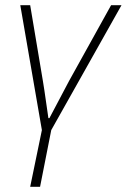

<svg xmlns="http://www.w3.org/2000/svg" viewBox="-20 -500 487 738"><path d="M96 218H134L177 0L447 -480H407L245 -188C220 -141 194 -92 170 -46H166C159 -91 153 -141 145 -188L96 -480H58L141 0Z"/></svg>

Font: Source Sans Pro Light
Style: Italic
Weight: 300
Italic angle: -11°
Designer: Paul D. Hunt
Foundry: Adobe Systems Incorporated
Version: Version 3.006;hotconv 1.0.111;makeotfexe 2.5.65597